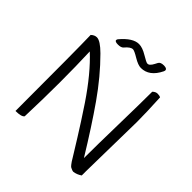

<svg xmlns="http://www.w3.org/2000/svg" viewBox="-235 -1045 1250 1250"><g transform="rotate(45 390.5 -419.5)"><path d="M690 -26Q690 -6 690 12Q662 31 634 34Q628 34 620 30.5Q612 27 606.5 24.5Q601 22 592 10.5Q583 -1 580 -6Q577 -11 566.5 -28Q556 -45 552 -51.5Q548 -58 495 -143.5Q442 -229 370 -337Q260 -500 156 -596Q161 -465 161 -316Q161 -167 155 2Q143 20 88 20Q88 -545 84 -676Q103 -694 124 -694Q156 -694 214 -636Q320 -530 414.5 -395Q509 -260 620 -78Q620 -185 624.5 -391.5Q629 -598 629 -698Q645 -714 663 -714Q681 -714 691 -708Q698 -575 698 -489ZM294 -770Q283 -757 254 -757Q225 -757 225 -770Q225 -775 229 -781Q293 -857 349 -857Q381 -857 424 -831Q467 -805 477 -805Q487 -805 493.5 -811Q500 -817 504 -823Q512 -835 523 -857Q532 -873 561 -873Q563 -873 565 -873Q593 -872 591 -854L588 -845Q544 -755 467 -755Q441 -755 399.5 -780Q358 -805 345 -805Q323 -805 294 -770Z"/></g></svg>

Font: Handlee
Style: Regular
Weight: 400
Designer: Joe Prince
Foundry: Joe Prince
Version: Version 1.001